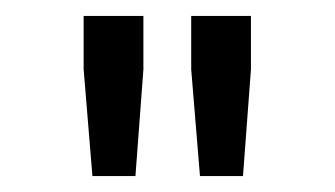

<svg xmlns="http://www.w3.org/2000/svg" viewBox="-20 -752 420 241"><path d="M85 -665V-732H160V-665L150 -531H96ZM220 -665V-732H295V-665L285 -531H231Z"/></svg>

Font: Mina
Style: Regular
Weight: 400
Version: Version 1.000